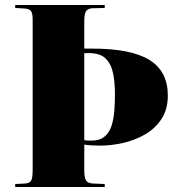

<svg xmlns="http://www.w3.org/2000/svg" viewBox="-20 -750 720 770"><path d="M41 0V-12L80 -14Q99 -15 105 -26Q111 -37 111 -69V-671Q111 -696 104.5 -705.5Q98 -715 76 -716L41 -718V-730H400V-718L351 -717Q332 -716 325 -705Q318 -694 318 -667V-555H352Q506 -555 579.5 -509.5Q653 -464 653 -367Q653 -311 627.5 -272.5Q602 -234 561 -210.5Q520 -187 472.5 -176.5Q425 -166 381 -166Q344 -166 318 -170V-66Q318 -36 325.5 -25.5Q333 -15 353 -14L400 -12V0ZM318 -188Q329 -186 346 -186Q380 -186 399.5 -202.5Q419 -219 427.5 -246Q436 -273 438.5 -306Q441 -339 441 -373Q441 -419 433.5 -456Q426 -493 404 -515Q382 -537 337 -537H318Z"/></svg>

Font: Literata 72pt ExtraBold
Style: Regular
Weight: 800
Designer: Latin by Veronika Burian and Jose Scaglione. Greek by Irene Vlachou. Cyrillic by Vera Evstafieva.
Foundry: TypeTogether
Version: Version 3.002